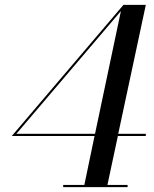

<svg xmlns="http://www.w3.org/2000/svg" viewBox="-20 -770 634 790"><path d="M505 -9H422L465 -210.5H580V-219.5H466.5L580 -750H488L28.5 -210.5H369L327 -9H240V0H505ZM47.5 -219.5 477.5 -724.5 371 -219.5Z"/></svg>

Font: Bodoni* 24pt
Style: Italic
Weight: 400
Italic angle: -13°
Version: Version 2.3